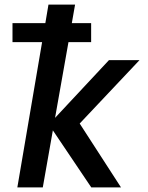

<svg xmlns="http://www.w3.org/2000/svg" viewBox="-20 -810 640 830"><path d="M176 -710 189.5 -790H304.5L290.5 -710H374V-628H276L218 -300.5L451 -550H583L324.5 -276L503 0H374.5L208.5 -246.5L165 0H55L162 -628H34V-710Z"/></svg>

Font: JuliaMono SemiBold
Style: Italic
Weight: 600
Italic angle: -9°
Monospace: yes
Designer: cormullion
Foundry: corm
Version: Version 0.056; ttfautohint (v1.8.4)